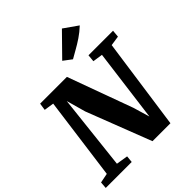

<svg xmlns="http://www.w3.org/2000/svg" viewBox="-269 -1177 1346 1346"><g transform="rotate(-45 404.0 -504.0)"><path d="M-3.5 0 0.5 -50.5 71.5 -64.5 154 -678.5 81 -689.5 89 -743H354.5L531 -259.5L567 -137.5L637.5 -678.5L563.5 -689.5L568.5 -743H812L807 -689.5L734 -678.5L638 0H460L274 -481L234 -624L172 -64.5L259 -50.5L254 0ZM472 -800 411 -846 569.5 -1007.5 673.5 -934.5Q639 -902 602.5 -877.5Q566 -853 532.5 -834.5Q499 -816 472 -800Z"/></g></svg>

Font: Merriweather 20pt Black
Style: Italic
Weight: 900
Italic angle: -7.8°
Version: Version 2.101